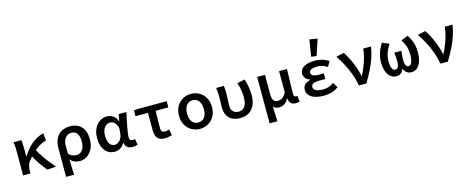

<svg xmlns="http://www.w3.org/2000/svg" viewBox="-42 -1676 6685 2730"><g transform="rotate(-15 3300.0 -311.5)"><path d="M97 0V-348Q97 -378 95.5 -416.5Q94 -455 87 -491H201Q206 -470 208 -438.5Q210 -407 210 -373V-251H214Q253 -315 302.5 -367.5Q352 -420 410 -455.5Q468 -491 529 -503L539 -395Q504 -387 468.5 -370Q433 -353 397.5 -326.5Q362 -300 324 -262.5Q286 -225 245 -175Q227 -152 216 -115.5Q205 -79 205 -27V0ZM451 10Q426 -21 396 -60.5Q366 -100 337 -145.5Q308 -191 283 -240L358 -314Q384 -263 421.5 -206.5Q459 -150 501 -96.5Q543 -43 581 0Z M682 178V-243Q682 -332 713.5 -389.5Q745 -447 798.5 -475Q852 -503 917 -503Q1027 -503 1087 -437Q1147 -371 1147 -253Q1147 -169 1116.5 -110Q1086 -51 1037.5 -19.5Q989 12 935 12Q897 12 859.5 -1Q822 -14 791 -50Q792 -9 793.5 28Q795 65 796.5 101.5Q798 138 799 178ZM910 -83Q943 -83 969.5 -102Q996 -121 1012 -158.5Q1028 -196 1028 -252Q1028 -301 1016 -336Q1004 -371 978.5 -389.5Q953 -408 913 -408Q879 -408 851.5 -389.5Q824 -371 808 -335.5Q792 -300 792 -249V-136Q821 -102 851 -92.5Q881 -83 910 -83Z M1446 12Q1358 12 1304 -54Q1250 -120 1250 -240Q1250 -323 1280 -382Q1310 -441 1358.5 -472Q1407 -503 1462 -503Q1494 -503 1522.5 -492Q1551 -481 1575 -457Q1599 -433 1614 -390H1617L1635 -491H1749Q1739 -446 1728 -395.5Q1717 -345 1708 -295.5Q1699 -246 1692.5 -203.5Q1686 -161 1686 -130Q1686 -105 1700 -93.5Q1714 -82 1734 -82Q1742 -82 1750.5 -84Q1759 -86 1768 -89L1782 -3Q1771 3 1752 7.5Q1733 12 1707 12Q1660 12 1631 -9.5Q1602 -31 1595 -78H1592Q1535 12 1446 12ZM1472 -83Q1499 -83 1524 -100.5Q1549 -118 1565.5 -147.5Q1582 -177 1585 -212L1592 -300Q1583 -331 1570.5 -352Q1558 -373 1543 -385Q1528 -397 1513 -402.5Q1498 -408 1484 -408Q1455 -408 1428.5 -390Q1402 -372 1385 -335Q1368 -298 1368 -241Q1368 -163 1395.5 -123Q1423 -83 1472 -83Z M2180 12Q2129 12 2098.5 -7Q2068 -26 2055 -62Q2042 -98 2042 -148V-400H1858V-486L1930 -491H2342V-400H2155Q2153 -331 2152 -264.5Q2151 -198 2151 -142Q2151 -109 2166 -95.5Q2181 -82 2209 -82Q2224 -82 2239 -85Q2254 -88 2272 -94L2288 -6Q2266 1 2238.5 6.5Q2211 12 2180 12Z M2700 12Q2635 12 2580 -18.5Q2525 -49 2491 -106.5Q2457 -164 2457 -245Q2457 -327 2491 -384.5Q2525 -442 2580 -472.5Q2635 -503 2700 -503Q2765 -503 2820 -472.5Q2875 -442 2909 -384.5Q2943 -327 2943 -245Q2943 -164 2909 -106.5Q2875 -49 2820 -18.5Q2765 12 2700 12ZM2700 -82Q2740 -82 2767.5 -102Q2795 -122 2809.5 -159Q2824 -196 2824 -245Q2824 -294 2809.5 -331Q2795 -368 2767.5 -388.5Q2740 -409 2700 -409Q2660 -409 2632.5 -388.5Q2605 -368 2590.5 -331Q2576 -294 2576 -245Q2576 -196 2590.5 -159Q2605 -122 2632.5 -102Q2660 -82 2700 -82Z M3294 12Q3222 12 3173.5 -14Q3125 -40 3100.5 -88.5Q3076 -137 3076 -204Q3076 -240 3078 -276Q3080 -312 3080 -348Q3080 -378 3078.5 -415Q3077 -452 3070 -491H3182Q3188 -466 3189 -436.5Q3190 -407 3190 -373Q3190 -340 3187 -290Q3184 -240 3184 -196Q3184 -156 3199 -131Q3214 -106 3239.5 -94Q3265 -82 3295 -82Q3332 -82 3359 -101Q3386 -120 3401 -159.5Q3416 -199 3416 -261Q3416 -309 3408 -362Q3400 -415 3380 -478L3492 -503Q3510 -445 3521 -385.5Q3532 -326 3532 -266Q3532 -178 3503.5 -116Q3475 -54 3421.5 -21Q3368 12 3294 12Z M3674 192V-491H3789V-202Q3789 -142 3810 -114.5Q3831 -87 3874 -87Q3896 -87 3916 -94.5Q3936 -102 3956 -121.5Q3976 -141 3996 -176V-491H4112Q4111 -429 4109 -362.5Q4107 -296 4105.5 -233Q4104 -170 4104 -120Q4104 -99 4113.5 -90.5Q4123 -82 4136 -82Q4140 -82 4144 -82.5Q4148 -83 4154 -84L4168 2Q4158 6 4143 9Q4128 12 4108 12Q4064 12 4040 -11Q4016 -34 4008 -86H4005Q3980 -39 3945 -15.5Q3910 8 3870 8Q3844 8 3821 0.5Q3798 -7 3781 -30Q3782 15 3783 50.5Q3784 86 3785.5 119.5Q3787 153 3790 192Z M4525 12Q4451 12 4395.5 -5.5Q4340 -23 4310 -56.5Q4280 -90 4280 -138Q4280 -172 4294.5 -195.5Q4309 -219 4335 -233.5Q4361 -248 4393 -257V-261Q4348 -276 4325.5 -305.5Q4303 -335 4303 -367Q4303 -414 4332 -444Q4361 -474 4412 -488.5Q4463 -503 4529 -503Q4582 -503 4633.5 -487.5Q4685 -472 4727 -443L4683 -367Q4648 -391 4611 -402.5Q4574 -414 4534 -414Q4476 -414 4446 -398Q4416 -382 4416 -351Q4416 -324 4446 -309Q4476 -294 4537 -294Q4552 -294 4568 -295Q4584 -296 4602 -297V-210Q4581 -212 4560.5 -212.5Q4540 -213 4521 -213Q4457 -213 4425.5 -197.5Q4394 -182 4394 -149Q4394 -116 4428 -96.5Q4462 -77 4537 -77Q4574 -77 4613.5 -88Q4653 -99 4693 -130L4740 -55Q4685 -15 4634.5 -1.5Q4584 12 4525 12ZM4567 -559 4489 -571 4530 -815 4645 -796Z M5039 0Q5023 -95 4991 -180.5Q4959 -266 4919 -340.5Q4879 -415 4836 -477L4952 -503Q4976 -467 5001 -420Q5026 -373 5048 -321Q5070 -269 5086.5 -217Q5103 -165 5112 -118H5116Q5146 -178 5171 -240.5Q5196 -303 5213 -366.5Q5230 -430 5235 -491H5350Q5336 -405 5309.5 -326.5Q5283 -248 5243.5 -169Q5204 -90 5150 0Z M5593 12Q5545 12 5507.5 -16.5Q5470 -45 5449 -101.5Q5428 -158 5428 -241Q5428 -288 5439 -334Q5450 -380 5469.5 -423Q5489 -466 5512 -503L5614 -460Q5588 -420 5570.5 -382Q5553 -344 5544 -304.5Q5535 -265 5535 -219Q5535 -155 5552.5 -118.5Q5570 -82 5599 -82Q5616 -82 5628.5 -93Q5641 -104 5648.5 -127.5Q5656 -151 5656 -189Q5656 -210 5654.5 -229.5Q5653 -249 5651 -270.5Q5649 -292 5646 -320H5751Q5748 -292 5745.5 -270.5Q5743 -249 5742 -229.5Q5741 -210 5741 -189Q5741 -149 5748 -125Q5755 -101 5767 -91.5Q5779 -82 5795 -82Q5824 -82 5841.5 -120.5Q5859 -159 5859 -237Q5859 -282 5852 -318Q5845 -354 5830 -388.5Q5815 -423 5789 -463L5892 -503Q5916 -467 5934 -427.5Q5952 -388 5962 -343.5Q5972 -299 5972 -244Q5972 -120 5929 -54Q5886 12 5811 12Q5776 12 5747 -6.5Q5718 -25 5701 -67H5697Q5681 -25 5654 -6.5Q5627 12 5593 12Z M6239 0Q6223 -95 6191 -180.5Q6159 -266 6119 -340.5Q6079 -415 6036 -477L6152 -503Q6176 -467 6201 -420Q6226 -373 6248 -321Q6270 -269 6286.5 -217Q6303 -165 6312 -118H6316Q6346 -178 6371 -240.5Q6396 -303 6413 -366.5Q6430 -430 6435 -491H6550Q6536 -405 6509.5 -326.5Q6483 -248 6443.5 -169Q6404 -90 6350 0Z"/></g></svg>

Font: Source Code Pro SemiBold
Style: Regular
Weight: 600
Monospace: yes
Designer: Paul D. Hunt, Teo Tuominen
Foundry: Adobe Systems Incorporated
Version: Version 1.018;hotconv 1.0.116;makeotfexe 2.5.65601